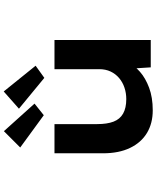

<svg xmlns="http://www.w3.org/2000/svg" viewBox="78 -930 862 1059"><g transform="rotate(-90 509.5 -400.0)"><path d="M431 11Q359 11 306 -21Q253 -53 223.5 -114.5Q194 -176 194 -263V-531H355V-295Q355 -241 368.5 -205.5Q382 -170 413 -152.5Q444 -135 493 -135Q526 -135 556 -145Q586 -155 609 -174.5Q632 -194 645 -221.5Q658 -249 658 -284V-531H819V0H668L661 -109L691 -121Q678 -90 643.5 -59.5Q609 -29 555.5 -9Q502 11 431 11ZM610 -587 440 -727 535 -811 677 -635ZM404 -590 226 -720 316 -810 468 -641Z"/></g></svg>

Font: Lexend Zetta
Style: Bold
Weight: 700
Designer: Bonnie Shaver-Troup, Thomas Jockin
Foundry: Lexend
Version: Version 1.007